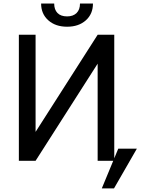

<svg xmlns="http://www.w3.org/2000/svg" viewBox="-20 -907 794 1083"><path d="M530.8 -710.9 180.7 -163.1V-710.9H86.4V0H180.7L530.8 -547.9V0H624.5V-710.9ZM504.4 -887.2H431.2Q431.2 -852.5 411.9 -833.5Q392.6 -814.5 358.4 -814.5Q322.8 -814.5 304.2 -833.7Q285.6 -853 285.6 -887.2H211.9Q211.9 -828.6 252.4 -792.5Q293 -756.3 358.4 -756.3Q423.8 -756.3 464.1 -792.2Q504.4 -828.1 504.4 -887.2ZM554.2 155.8H623L752 -68.4H647Z"/></svg>

Font: FAU Chimera
Style: Regular
Weight: 400
Version: Version 1.002;hotconv 1.0.117;makeotfexe 2.5.65602